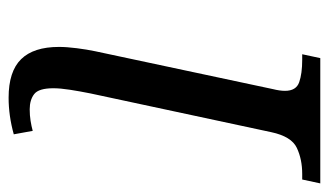

<svg xmlns="http://www.w3.org/2000/svg" viewBox="-179 -575 764 446"><g transform="rotate(90 203.0 -352.0)"><path d="M207 10Q146 10 117.5 -19Q89 -48 89 -107Q89 -125 92 -148.5Q95 -172 99 -191L187 -604Q191 -620 191 -632Q191 -658 171 -665Q151 -672 119 -672H106L115 -714H406L397 -672H384Q350 -672 323.5 -659.5Q297 -647 287 -600L197 -180Q192 -155 188.5 -132.5Q185 -110 185 -94Q185 -60 198.5 -49.5Q212 -39 234 -39Q248 -39 260.5 -41Q273 -43 284 -46L292 -2Q249 10 207 10Z"/></g></svg>

Font: NotoSerif-Italic
Style: Regular
Weight: 400
Italic angle: -12°
Designer: Monotype Design Team
Foundry: Monotype Imaging Inc.
Version: Version 2.007; ttfautohint (v1.8) -l 8 -r 50 -G 200 -x 14 -D